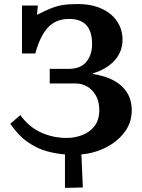

<svg xmlns="http://www.w3.org/2000/svg" viewBox="-20 -736 689 934"><path d="M296 178V15Q252 12 205.5 -1Q159 -14 114 -45.5Q69 -77 30 -134L79 -176Q121 -118 179.5 -91.5Q238 -65 304 -65Q344 -65 380.5 -79Q417 -93 440 -123Q463 -153 463 -201Q463 -242 446.5 -271Q430 -300 404 -315Q378 -330 349 -330H222V-401H312Q373 -401 400.5 -435.5Q428 -470 428 -522Q428 -644 317 -644Q251 -644 212.5 -601.5Q174 -559 152 -476H87V-709H164L160 -664Q199 -684 228 -695.5Q257 -707 284.5 -711.5Q312 -716 347 -716Q419 -718 470.5 -695.5Q522 -673 549 -633Q576 -593 576 -543Q576 -485 538 -442.5Q500 -400 432 -379V-376Q524 -362 572.5 -316.5Q621 -271 621 -200Q621 -139 585.5 -92.5Q550 -46 494 -18Q438 10 376 15L383 176Z"/></svg>

Font: Lora
Style: Bold
Weight: 700
Designer: Olga Karpushina, Alexei Vanyashin (Cyrillic)
Foundry: Cyreal
Version: Version 3.006; ttfautohint (v1.8.4.7-5d5b);gftools[0.9.30]